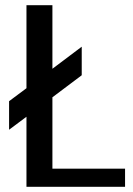

<svg xmlns="http://www.w3.org/2000/svg" viewBox="-20 -720 512 740"><path d="M182 -700V-455L295 -540V-430L182 -345V-70H462V0H82V-270L15 -220V-330L82 -380V-700Z"/></svg>

Font: Scada
Style: Regular
Weight: 400
Designer: Jovanny Lemonad
Foundry: Jovanny Lemonad
Version: Version 3.005; ttfautohint (v0.91) -l 8 -r 50 -G 200 -x 0 -w